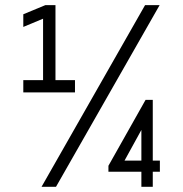

<svg xmlns="http://www.w3.org/2000/svg" viewBox="-20 -720 706 740"><path d="M568.8 -58.1V0H524.9V-58.1H397.9V-81.1L541 -335H568.8V-101.1H596.2V-58.1ZM524.9 -219.2 460 -101.1H524.9ZM140.1 0 539.1 -700.2H595.2L195.8 0ZM69.8 -363.8V-411.1H146V-647.9L69.8 -616.2V-665L154.8 -700.2H193.8V-411.1H269V-363.8Z"/></svg>

Font: Abel
Style: Regular
Weight: 400
Designer: Matthew Desmond
Foundry: Matthew Desmond
Version: Version 1.002